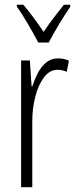

<svg xmlns="http://www.w3.org/2000/svg" viewBox="-20 -784 318 804"><path d="M223.6 -539.6Q233.9 -539.6 245.6 -537.4Q257.3 -535.2 268.6 -529.8L259.3 -483.4Q252 -486.8 241.9 -489.3Q231.9 -491.7 221.2 -491.7Q187.5 -491.7 163.8 -459.7Q140.1 -427.7 127.7 -378.7Q115.2 -329.6 115.2 -277.8V0H68.4V-530.8H105L112.3 -422.4H115.2Q124.5 -450.7 138.2 -477.5Q151.9 -504.4 172.9 -522Q193.8 -539.6 223.6 -539.6ZM140.1 -606Q121.6 -641.6 96.2 -685.1Q70.8 -728.5 50.8 -755.9V-764.2H77.6Q96.7 -742.2 119.6 -711.2Q142.6 -680.2 162.6 -650.4Q184.1 -682.1 203.1 -707.3Q222.2 -732.4 247.6 -764.2H274.4V-755.9Q252.4 -724.1 227.3 -682.4Q202.1 -640.6 184.1 -606Z"/></svg>

Font: Open Sans Condensed Light
Style: Regular
Weight: 300
Width: 3
Designer: Monotype Design Team
Foundry: Monotype Imaging Inc.
Version: Version 3.003; ttfautohint (v1.8.4)